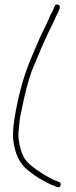

<svg xmlns="http://www.w3.org/2000/svg" viewBox="-20 -701 336 845"><path d="M235.6 -680.5C243.3 -678.2 245.3 -671.9 241.6 -661.7C238 -651.5 235.1 -644.8 233.1 -641.5C230.4 -637.2 226.9 -629.9 222.5 -619.6C218.1 -609.4 205.6 -583.3 185 -541.3C176.3 -523.5 154.3 -472.1 119.1 -387C103.2 -341 88.5 -284.3 75.1 -217C72.4 -203.7 70.1 -192.3 68.1 -183C66.8 -173.7 65.6 -163.7 64.6 -153L61.6 -121C60.6 -110.3 60.8 -99.7 62.1 -89C66.1 -56.8 73.8 -30 85.1 -8.5C96.7 13.6 127.7 39.8 178.1 70C201.4 84 222.1 94 240.1 100C247.4 103.3 249.4 108.7 246.1 116C242.8 123.3 237.4 125.3 230.1 122L201.2 109.9C197.3 108.5 181.9 100.2 155 85.2C140.9 77.3 122.7 64.4 100.6 46.5C66 18.5 45.2 -25.6 38.1 -86C34.8 -115.3 39.2 -160.4 51.1 -221.5C68.2 -309.4 91.2 -386.4 120.1 -452.5C128.1 -470.8 135.8 -488.8 143.1 -506.5C150.4 -524.2 160.5 -546.1 173.4 -572.2C186.3 -598.3 195.5 -618.6 201.1 -633C205.8 -641.7 209 -647.5 210.8 -650.6C212.5 -653.7 215.6 -661.1 220.1 -673C222.8 -680.3 227.9 -682.8 235.6 -680.5Z"/></svg>

Font: Proton
Style: SeBdCnd
Weight: 500
Version: Version 1.017